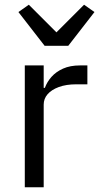

<svg xmlns="http://www.w3.org/2000/svg" viewBox="-20 -793 420 813"><path d="M165 0H85V-516H165V-421H170Q179 -446 198 -467.5Q217 -489 247 -502.5Q277 -516 319 -516H350V-436H303Q260 -436 229 -424.5Q198 -413 181.5 -394Q165 -375 165 -350ZM269 -599H169L58 -742L102 -773L219 -656L336 -773L380 -742Z"/></svg>

Font: IBM Plex Sans
Style: Regular
Weight: 400
Designer: Mike Abbink, Paul van der Laan, Pieter van Rosmalen
Foundry: Bold Monday
Version: Version 3.201